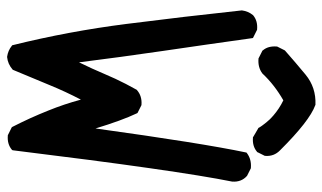

<svg xmlns="http://www.w3.org/2000/svg" viewBox="-204 -682 907 540"><g transform="rotate(90 250.0 -412.5)"><path d="M140.1 21.5Q122.6 19 109.4 8.3L107.9 7.3L107.4 5.4Q68.4 -152.3 47.9 -313.5Q27.3 -475.1 9.8 -638.2V-638.7V-639.2Q12.2 -656.7 22.9 -669.9L23.4 -670.4Q39.1 -683.6 63 -681.6H64L64.9 -681.2L84.5 -671.4L87.4 -669.9L87.9 -667Q105.5 -541 124 -415Q141.1 -298.3 155.8 -180.7Q173.8 -217.3 189 -253.4Q195.3 -268.1 202.1 -283Q209 -297.9 216.6 -312.5Q224.1 -327.1 232.4 -341.8L232.9 -342.8L233.4 -343.3Q242.2 -351.1 252.7 -354.2Q263.2 -357.4 274.9 -356.4H275.9L276.9 -356L296.4 -346.2L298.3 -345.2L299.3 -343.3Q319.3 -301.3 341.8 -227.1Q383.3 -526.9 409.2 -649.9L409.7 -651.9L411.6 -653.3Q428.7 -666 452.6 -664.1H453.6L454.6 -663.6L474.1 -653.8L475.1 -653.3L475.6 -652.8Q484.4 -645 488.3 -634.5Q492.2 -624 491.2 -611.8V-611.3Q460 -457 403.3 4.4L402.8 6.8L401.4 8.3Q385.7 21.5 361.8 19.5H360.8L359.9 19L340.3 9.3L338.4 8.3L337.4 6.8Q324.7 -18.1 313.2 -43.2Q301.8 -68.4 291.5 -94.2Q273.4 -138.7 260.7 -186Q237.8 -142.1 219.7 -97.7Q198.7 -46.4 177.2 4.4L176.8 5.4L175.8 6.3Q160.6 19.5 141.1 21.5H140.6ZM365.2 -670.9 341.8 -684.6 340.3 -685.1 339.8 -686.5Q336.4 -692.4 332.5 -697.5Q328.6 -702.6 324.5 -707.8Q320.3 -712.9 315.7 -717.8Q311 -722.7 305.7 -727.1Q286.1 -744.1 262.7 -755.4Q219.2 -730.5 188 -697.3L187.5 -696.8L187 -696.3Q169.9 -683.6 146 -685.5H145L144 -686L124.5 -695.8L123 -696.3L122.6 -697.3Q115.7 -705.1 113 -715.1Q110.4 -725.1 111.3 -736.8V-737.8L111.8 -738.8L121.6 -758.3L122.1 -759.3L123 -760.3Q156.2 -789.6 190.4 -817.9Q226.6 -847.7 274.9 -845.7H275.4L276.4 -845.2Q320.8 -829.1 403.3 -746.1Q420.9 -729 418.9 -704.6V-703.6L418.5 -702.6L408.7 -683.1L408.2 -681.6L407.2 -681.2Q391.6 -668 367.7 -669.9H366.2Z"/></g></svg>

Font: NaikaiFont
Style: SemiBold
Weight: 600
Version: Version 1.89